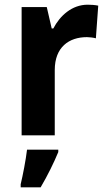

<svg xmlns="http://www.w3.org/2000/svg" viewBox="-20 -576 457 817"><path d="M353 -556C286 -556 235 -509 207 -455H200L179 -546H72V0H213V-278C213 -375 273 -418 350 -418C359 -418 378 -416 388 -413L398 -552C384 -555 366 -556 353 -556ZM228 71V61H95C90 104 77 171 68 208V221H153C183 170 209 117 228 71Z"/></svg>

Font: Noto Sans Kannada SemiCondensed
Style: Bold
Weight: 700
Width: 4
Designer: Jelle Bosma - Monotype Design Team
Foundry: Monotype Imaging Inc.
Version: Version 2.005